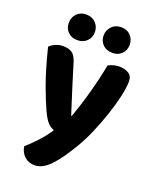

<svg xmlns="http://www.w3.org/2000/svg" viewBox="-162 -792 862 1072"><g transform="rotate(20 269.5 -256.0)"><path d="M136 -120Q113 -170 83.5 -250.5Q54 -331 22 -459Q34 -472 55.5 -481.5Q77 -491 102 -491Q134 -491 154 -477.5Q174 -464 185 -428Q207 -355 229.5 -284Q252 -213 275 -141H279Q291 -175 304 -215.5Q317 -256 329 -299.5Q341 -343 351.5 -387.5Q362 -432 370 -474Q401 -491 435 -491Q467 -491 490 -477Q513 -463 513 -431Q513 -395 500.5 -339.5Q488 -284 467.5 -223.5Q447 -163 421.5 -103.5Q396 -44 369 1Q313 96 268 142.5Q223 189 177 189Q140 189 116 166.5Q92 144 87 109Q119 81 153.5 43.5Q188 6 212 -32Q195 -37 176.5 -54.5Q158 -72 136 -120ZM240 -624Q240 -592 218.5 -570.5Q197 -549 162 -549Q127 -549 106 -570.5Q85 -592 85 -624Q85 -656 106 -678.5Q127 -701 162 -701Q197 -701 218.5 -678.5Q240 -656 240 -624ZM447 -624Q447 -592 426 -570.5Q405 -549 370 -549Q335 -549 313.5 -570.5Q292 -592 292 -624Q292 -656 313.5 -678.5Q335 -701 370 -701Q405 -701 426 -678.5Q447 -656 447 -624Z"/></g></svg>

Font: Baloo Paaji 2
Style: Bold
Weight: 700
Designer: Shuchita Grover, Noopur Datye and Ek Type
Foundry: Ek Type
Version: Version 1.640;hotconv 1.0.111;makeotfexe 2.5.65597; ttfautoh